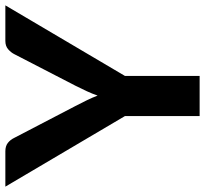

<svg xmlns="http://www.w3.org/2000/svg" viewBox="-54 -722 766 717"><g transform="rotate(-90 328.5 -363.0)"><path d="M404 -279V0H254V-279L-9.5 -725.5H122.5Q142 -725.5 153.8 -716.2Q165.5 -707 172.5 -692.5L291.5 -464Q303.5 -441 313.2 -421Q323 -401 330.5 -381Q337.5 -401 346.8 -421.2Q356 -441.5 367.5 -464L485.5 -692.5Q491.5 -704.5 503.5 -715Q515.5 -725.5 534.5 -725.5H667.5Z"/></g></svg>

Font: Lato 2
Style: Regular
Weight: 800
Designer: Lukasz Dziedzic with Adam Twardoch and Botio Nikoltchev
Foundry: tyPoland Lukasz Dziedzic
Version: Version 2.015; 2015-08-06; http://www.latofonts.com/